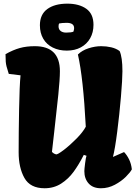

<svg xmlns="http://www.w3.org/2000/svg" viewBox="-20 -1006 744 1036"><path d="M27.3 -607.4Q18.6 -635.3 15.4 -647.2Q12.2 -659.2 11 -673.1Q9.8 -687 9.8 -713.9Q50.8 -736.8 86.7 -746.8Q122.6 -756.8 168 -756.8Q303.2 -756.8 303.2 -621.6Q303.2 -579.1 294.7 -495.6Q286.1 -412.1 272.5 -293.5Q264.2 -224.6 260.3 -186.5Q269.5 -176.3 282.2 -173.3Q289.1 -170.4 323 -196Q356.9 -221.7 392.3 -257.6Q427.7 -293.5 442.9 -322.3Q429.2 -585.9 400.4 -711.9Q422.4 -733.9 457.5 -745.4Q492.7 -756.8 525.9 -756.8Q554.2 -756.8 580.3 -750.7Q606.4 -744.6 625.5 -730.5Q640.6 -697.3 640.6 -621.6Q640.6 -579.6 632.6 -484.1Q624.5 -388.7 612.5 -295.2Q600.6 -201.7 589.4 -159.2L649.4 -185.5Q664.6 -169.9 676.3 -146.2Q688 -122.6 691.4 -92.3Q683.6 -76.7 659.2 -52.2Q634.8 -27.8 599.4 -9Q564 9.8 524.9 9.8Q481.4 9.8 458.3 -16.1Q435.1 -42 435.1 -82.5Q435.1 -92.3 439.2 -125Q443.4 -157.7 446.8 -165.5L432.1 -170.4Q405.8 -118.2 377.2 -79.1Q348.6 -40 309.6 -15.1Q270.5 9.8 220.7 9.8Q143.1 9.8 111.8 -45.7Q80.6 -101.1 80.6 -184.6Q80.6 -285.6 83 -415.5Q85.4 -545.4 90.8 -599.6ZM343.3 -986.3Q406.7 -986.3 445.6 -958.7Q484.4 -931.2 484.4 -872.1Q484.4 -831.1 466.6 -799.6Q448.7 -768.1 416.3 -750.5Q383.8 -732.9 340.3 -732.9Q297.9 -732.9 264.9 -749.3Q231.9 -765.6 213.6 -796.6Q195.3 -827.6 195.3 -869.6Q195.3 -928.2 235.4 -957.3Q275.4 -986.3 343.3 -986.3ZM379.9 -854.5Q379.9 -882.8 339.4 -882.8Q328.1 -882.8 316.4 -881.8Q304.7 -880.9 299.3 -879.4Q295.9 -875 295.9 -863.8Q295.9 -847.7 307.1 -838.9Q318.4 -830.1 336.4 -830.1Q363.3 -830.1 376 -835Q376.5 -836.4 378.2 -842.5Q379.9 -848.6 379.9 -854.5Z"/></svg>

Font: Kavoon
Style: Regular
Weight: 400
Designer: Viktoriya Grabowska
Foundry: Viktoriya Grabowska
Version: Version 1.004; ttfautohint (v1.4.1)